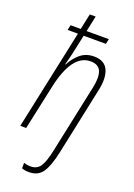

<svg xmlns="http://www.w3.org/2000/svg" viewBox="-184 -828 791 1136"><g transform="rotate(20 211.5 -260.0)"><path d="M155 240Q128 240 109 233V198Q129 205 152 205Q192 205 212.5 174.5Q233 144 249 67L340 -363Q354 -428 339.5 -464.5Q325 -501 274 -501Q157 -501 110 -278L50 0H13L147 -629H82L89 -661H153L174 -760H211L190 -661H330L323 -629H183L167 -554Q160 -522 156 -504Q152 -486 148 -471Q144 -456 138 -433H141Q163 -476 198 -505.5Q233 -535 284 -535Q350 -535 372 -487Q394 -439 377 -360L286 70Q267 158 239 199Q211 240 155 240Z"/></g></svg>

Font: Noto Sans Condensed ExtraLight
Style: Italic
Weight: 200
Width: 3
Italic angle: -12°
Designer: Monotype Design Team
Foundry: Monotype Imaging Inc.
Version: Version 2.013; ttfautohint (v1.8.4.7-5d5b)